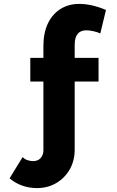

<svg xmlns="http://www.w3.org/2000/svg" viewBox="-20 -760 596 982"><path d="M169 202Q130 202 94 189.5Q58 177 29 152L96 43Q105 54 120 59Q135 64 149 64Q165 64 176.5 57.5Q188 51 195 38Q202 25 202 9V-343H135V-464H202V-525Q202 -591 224.5 -639Q247 -687 288.5 -713.5Q330 -740 385 -740Q418 -740 452.5 -732Q487 -724 522 -709L493 -589Q478 -596 457.5 -600.5Q437 -605 421 -605Q392 -605 377 -586.5Q362 -568 362 -531V-464H484V-343H362V5Q362 63 336 107.5Q310 152 266.5 177Q223 202 169 202Z"/></svg>

Font: Raleway Thin ExtraBold
Style: Regular
Weight: 800
Version: Version 4.026